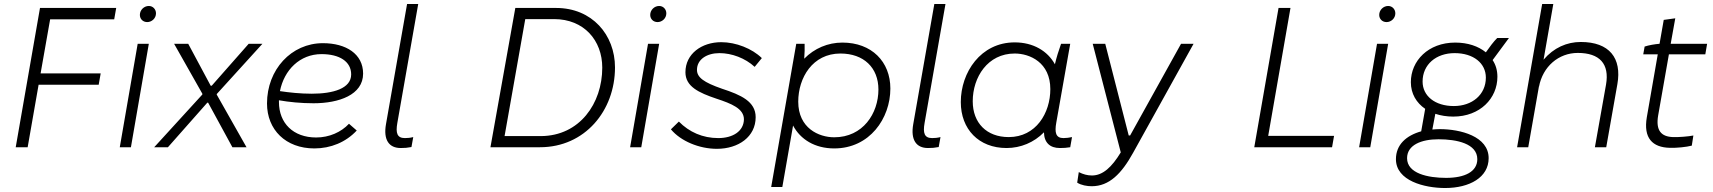

<svg xmlns="http://www.w3.org/2000/svg" viewBox="-20 -740 8609 965"><path d="M119 0 174 -314H476L486 -371H184L232 -643H554L564 -700H181L59 0Z M582 0H638L728 -520H672ZM720 -629C742 -629 764 -647 764 -673C764 -693 749 -710 728 -710C704 -710 683 -690 683 -665C683 -645 698 -629 720 -629Z M755 0H824L1022 -224H1026L1148 0H1219L1069 -265L1070 -268L1299 -520H1230L1044 -309H1039L926 -520H855L997 -269V-265Z M1560 6C1642 6 1718 -25 1773 -84L1734 -118C1695 -76 1635 -49 1569 -49C1454 -49 1382 -121 1382 -227V-236C1433 -227 1493 -221 1556 -221C1683 -221 1805 -263 1805 -370C1805 -469 1719 -523 1603 -523C1444 -523 1322 -390 1322 -220C1322 -88 1416 6 1560 6ZM1387 -282C1408 -388 1487 -468 1596 -468C1686 -468 1745 -431 1745 -366C1745 -295 1654 -269 1547 -269C1489 -269 1434 -275 1387 -282Z M1994 4C2015 4 2027 3 2048 -1L2057 -51C2041 -47 2028 -46 2015 -46C1976 -46 1968 -71 1977 -122L2082 -720H2026L1920 -116C1906 -37 1935 4 1994 4Z M2445 0H2694C2920 0 3071 -184 3071 -401C3071 -565 2956 -700 2775 -700H2570ZM2516 -56 2620 -644H2765C2915 -644 3007 -537 3007 -400C3007 -220 2893 -57 2699 -56Z M3147 0H3203L3293 -520H3237ZM3285 -629C3307 -629 3329 -647 3329 -673C3329 -693 3314 -710 3293 -710C3269 -710 3248 -690 3248 -665C3248 -645 3263 -629 3285 -629Z M3583 8C3692 8 3778 -53 3778 -151C3778 -230 3704 -263 3609 -294C3517 -326 3483 -351 3483 -389C3483 -441 3532 -473 3596 -473C3658 -473 3725 -448 3773 -404L3809 -448C3760 -496 3679 -528 3605 -528C3506 -528 3425 -469 3425 -377C3425 -305 3492 -274 3581 -244C3657 -219 3719 -194 3719 -140C3718 -81 3664 -46 3590 -46C3512 -46 3444 -76 3392 -129L3352 -90C3401 -31 3494 8 3583 8Z M3856 200H3912L3966 -109C4003 -39 4076 6 4173 6C4351 6 4455 -145 4455 -295C4455 -430 4361 -526 4214 -526C4141 -526 4073 -497 4022 -445C4024 -471 4025 -500 4024 -520H3982ZM4173 -50C4095 -50 3992 -96 3992 -229C3992 -349 4064 -471 4204 -471C4321 -471 4395 -400 4395 -290C4395 -170 4317 -50 4173 -50Z M4644 4C4665 4 4677 3 4698 -1L4707 -51C4691 -47 4678 -46 4665 -46C4626 -46 4618 -71 4627 -122L4732 -720H4676L4570 -116C4556 -37 4585 4 4644 4Z M5307 4C5326 4 5341 3 5359 0L5368 -51C5353 -48 5340 -46 5325 -46C5286 -46 5280 -74 5289 -124L5359 -520H5313C5301 -487 5290 -451 5282 -417C5245 -484 5173 -527 5080 -527C4909 -527 4809 -376 4809 -227C4809 -91 4899 4 5039 4C5110 4 5177 -24 5227 -75C5228 -23 5257 4 5307 4ZM5080 -471C5156 -471 5259 -426 5259 -292C5259 -172 5187 -51 5050 -51C4939 -51 4869 -122 4869 -231C4869 -352 4944 -471 5080 -471Z M5467 196C5555 196 5617 133 5675 28L5979 -520H5916L5660 -59H5653L5535 -520H5472L5613 26C5568 100 5523 142 5468 142C5445 142 5424 136 5402 125L5394 178C5414 191 5444 196 5467 196Z M6284 0H6675L6685 -57H6354L6466 -700H6406Z M6811 0H6867L6957 -520H6901ZM6949 -629C6971 -629 6993 -647 6993 -673C6993 -693 6978 -710 6957 -710C6933 -710 6912 -690 6912 -665C6912 -645 6927 -629 6949 -629Z M7284 -154C7419 -154 7506 -246 7506 -354C7506 -386 7498 -414 7482 -438L7564 -549H7505C7487 -531 7466 -503 7448 -477C7410 -508 7357 -526 7294 -526C7158 -526 7071 -434 7071 -327C7071 -269 7099 -223 7143 -193L7123 -80C7048 -59 6996 -13 6996 60C6996 169 7140 205 7243 205C7367 205 7462 151 7462 55C7462 -55 7320 -91 7216 -91C7204 -91 7191 -90 7179 -89L7194 -168C7221 -159 7252 -154 7284 -154ZM7248 154C7157 154 7052 132 7052 55C7052 -11 7123 -40 7210 -40C7302 -40 7405 -18 7405 60C7405 123 7342 154 7248 154ZM7287 -207C7192 -207 7130 -258 7130 -330C7130 -416 7198 -473 7291 -473C7386 -473 7448 -422 7448 -350C7448 -264 7379 -207 7287 -207Z M7605 0H7661L7715 -307V-304C7734 -406 7814 -474 7910 -474C8020 -474 8070 -419 8052 -315L7996 0H8053L8109 -317C8132 -448 8069 -529 7925 -529C7855 -529 7789 -500 7738 -440L7787 -720H7731Z M8373 3C8408 4 8456 -1 8483 -8L8491 -59C8467 -54 8417 -50 8389 -51C8329 -53 8301 -84 8314 -160L8368 -467H8551L8560 -520H8377L8400 -648L8342 -640L8321 -520C8297 -518 8267 -513 8246 -506L8239 -467H8312L8257 -151C8239 -46 8285 1 8373 3Z"/></svg>

Font: Fixel Display Light
Style: Italic
Weight: 300
Italic angle: -10°
Designer: AlfaBravo + MacPaw
Foundry: Kyrylo Tkachov, Marchela Mozhyna, Serhii Makarenko, Maria Weinstein, Zakhar Kryvoshyya
Version: Version 1.210;Glyphs 3.2 (3217)